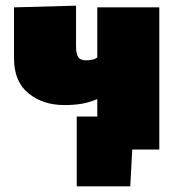

<svg xmlns="http://www.w3.org/2000/svg" viewBox="-20 -528 618 678"><path d="M251 130V-116.5H323.5V-178Q293 -165.5 266.2 -161.2Q239.5 -157 207 -157Q131.5 -157 80.5 -198.5Q29.5 -240 29.5 -321.5V-502L248.5 -508V-366.5Q248.5 -337.5 256.2 -326.2Q264 -315 284.5 -315Q293.5 -315 304.5 -317Q315.5 -319 323.5 -325V-502H542.5V0H447L440 130Z"/></svg>

Font: Commissioner Black
Style: Regular
Weight: 900
Designer: Kostas Bartsokas
Foundry: Kostas Bartsokas
Version: Version 1.000; ttfautohint (v1.8.3)